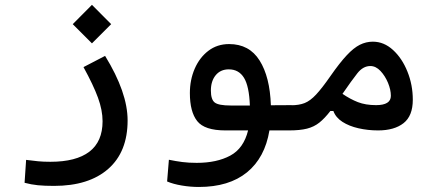

<svg xmlns="http://www.w3.org/2000/svg" viewBox="-20 -531 1798 786"><path d="M201.2 230Q162.1 230 135 227.3Q107.9 224.6 80.6 217.3L86.9 123.5Q114.7 127 136 129.2Q157.2 131.3 186.5 131.3Q291.5 131.3 345.7 90.1Q399.9 48.8 399.9 -34.7Q399.9 -79.6 381.1 -131.1Q362.3 -182.6 321.8 -256.3L410.2 -302.2Q502.4 -152.3 502.4 -38.1Q502.4 90.8 423.1 160.4Q343.8 230 201.2 230ZM356.4 -353.5 277.8 -432.1 356.4 -511.2 435.1 -432.1Z M793.9 234.4Q759.3 234.4 724.4 228.5Q689.5 222.7 664.1 211.9L671.4 123Q700.2 128.9 726.3 132.3Q752.4 135.7 785.2 135.7Q867.2 135.7 922.4 106.2Q977.5 76.7 995.6 2.9H902.8Q817.4 2.9 787.4 -35.2Q757.3 -73.2 757.3 -149.9Q757.3 -204.1 777.1 -249.8Q796.9 -295.4 833 -323Q869.1 -350.6 918 -350.6Q1000.5 -350.6 1042.7 -283.4Q1085 -216.3 1088.9 -100.1L1171.9 -100.6Q1194.3 -100.6 1203.9 -89.6Q1213.4 -78.6 1213.4 -47.9Q1213.4 -19.5 1201.2 -8.3Q1189 2.9 1167 2.9H1083Q1064.5 114.7 991 174.6Q917.5 234.4 793.9 234.4ZM1002.9 -99.1Q1000 -178.2 978.8 -212.6Q957.5 -247.1 916.5 -247.1Q882.8 -247.1 863 -223.1Q843.3 -199.2 843.3 -160.2Q843.3 -123.5 859.1 -111.3Q875 -99.1 924.3 -99.1Q944.8 -99.1 963.9 -99.1Q982.9 -99.1 1002.9 -99.1Z M1163.1 2.9Q1149.9 2.9 1143.8 -10.3Q1137.7 -23.4 1137.7 -56.2Q1137.7 -80.6 1146.2 -90.3Q1154.8 -100.1 1171.9 -100.1Q1204.1 -100.1 1227.1 -109.1Q1250 -118.2 1273.9 -143.8Q1297.9 -169.4 1332.5 -219.2Q1370.6 -273.9 1399.2 -304.4Q1427.7 -335 1453.1 -347.7Q1478.5 -360.4 1506.3 -360.4Q1551.8 -360.4 1588.9 -326.4Q1626 -292.5 1647.9 -238Q1669.9 -183.6 1669.9 -122.6Q1669.9 -56.6 1632.1 -26.9Q1594.2 2.9 1527.8 2.9Q1485.8 2.9 1447.5 -5.9Q1409.2 -14.6 1381.8 -32.2Q1354.5 -49.8 1344.7 -76.7H1332.5Q1309.1 -46.4 1287.4 -29.1Q1265.6 -11.7 1236.8 -4.4Q1208 2.9 1163.1 2.9ZM1381.8 -147Q1413.1 -125.5 1444.8 -113Q1476.6 -100.6 1519.5 -100.6Q1580.1 -100.6 1580.1 -138.7Q1580.1 -163.6 1568.4 -191.9Q1556.6 -220.2 1537.6 -240.5Q1518.6 -260.7 1496.1 -260.7Q1466.3 -260.7 1442.9 -231Q1419.4 -201.2 1382.8 -147.9Q1382.3 -147.5 1381.8 -147Z"/></svg>

Font: Cascadia Mono PL
Style: Regular
Weight: 400
Monospace: yes
Designer: Aaron Bell
Foundry: Saja Typeworks
Version: Version 2404.023; ttfautohint (v1.8.4)